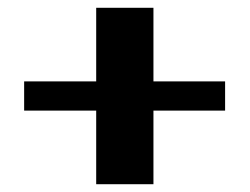

<svg xmlns="http://www.w3.org/2000/svg" viewBox="-20 -562 641 493"><path d="M227 -278H42V-353H227V-542H374V-353H558V-278H374V-89H227Z"/></svg>

Font: Taviraj SemiBold
Style: Regular
Weight: 600
Designer: Katatrad Team
Foundry: CadsonDemak
Version: Version 1.001